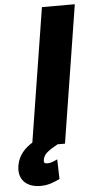

<svg xmlns="http://www.w3.org/2000/svg" viewBox="-61 -747 487 989"><g transform="rotate(-5 182.5 -252.5)"><path d="M3 92C-9 166 38 206 108 206C151 206 179 192 208 179L205 77L190 84C178 89 167 93 153 93C138 93 134 88 136 74C138 60 145 47 158 36C171 25 190 13 214 0H252L365 -711H195L85 -20C48 3 12 37 3 92Z"/></g></svg>

Font: Asimov Pro
Style: UltObl
Weight: 900
Designer: Google
Version: Version 2.000980; 2014